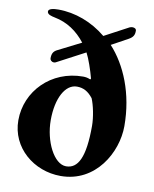

<svg xmlns="http://www.w3.org/2000/svg" viewBox="-82 -766 677 843"><g transform="rotate(10 257.0 -345.0)"><path d="M246 14C402 14 484 -133 484 -250C484 -395 433 -515 363 -591L436 -631C456 -642 461 -653 461 -671C461 -680 453 -684 444 -684C440 -684 435 -683 431 -681L324 -624C261 -676 185 -704 110 -704C87 -704 66 -700 66 -688C66 -674 86 -670 100 -667C157 -656 202 -625 238 -579L133 -526C119 -518 113 -508 113 -487C113 -480 120 -472 130 -472C133 -472 136 -472 139 -474L264 -540C278 -514 294 -466 303 -432C304 -428 303 -427 301 -427C300 -427 299 -427 298 -427C290 -431 279 -433 268 -433C126 -433 21 -325 21 -195C21 -73 126 14 246 14ZM262 -32C208 -32 161 -126 161 -220C161 -319 198 -385 249 -385C278 -385 300 -373 321 -346C333 -318 344 -266 344 -226C344 -85 315 -32 262 -32Z"/></g></svg>

Font: EB Garamond
Style: Bold
Weight: 700
Designer: Georg Duffner and Octavio Pardo
Foundry: Georg Duffner
Version: Version 1.000;PS 001.000;hotconv 1.0.88;makeotf.lib2.5.64775